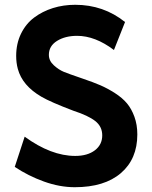

<svg xmlns="http://www.w3.org/2000/svg" viewBox="-20 -760 627 794"><path d="M451.2 -553.2Q373.5 -611.8 298.8 -611.8Q249.5 -611.8 215.8 -590.8Q182.1 -569.8 182.1 -533.2Q182.1 -508.8 202.4 -490.2Q222.7 -471.7 243.4 -463.1Q264.2 -454.6 313 -438Q320.3 -435.5 324.2 -434.1Q366.2 -419.9 395.5 -407.2Q424.8 -394.5 455.6 -374.8Q486.3 -355 505.1 -332.5Q523.9 -310.1 535.9 -277.1Q547.9 -244.1 547.9 -204.1Q547.9 -102.5 480 -44.2Q412.1 14.2 289.1 14.2Q226.6 14.2 161.6 -9.3Q96.7 -32.7 41 -69.8L82 -194.8Q191.4 -115.2 291 -115.2Q341.8 -115.2 372.3 -138.4Q402.8 -161.6 402.8 -200.2Q402.8 -236.8 373.8 -259.5Q344.7 -282.2 284.2 -301.8Q189 -337.9 151.4 -359.9Q72.3 -405.8 53.7 -475.1Q46.9 -500 46.9 -528.8Q46.9 -579.6 66.9 -620.6Q86.9 -661.6 121.1 -687.3Q155.3 -712.9 198.7 -726.6Q242.2 -740.2 291 -740.2Q408.2 -740.2 497.1 -668.9Z"/></svg>

Font: Stilu SemiBold
Style: Regular
Weight: 600
Designer: Genilson Lima Santos
Foundry: Genilson Lima Santos
Version: Version 1.200;PS 001.200;hotconv 1.0.88;makeotf.lib2.5.64775